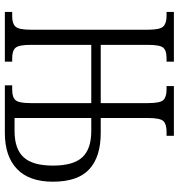

<svg xmlns="http://www.w3.org/2000/svg" viewBox="8 -762 754 811"><g transform="rotate(90 385.5 -357.0)"><path d="M31 0V-31H50Q80 -31 93 -45Q106 -59 106 -109V-605Q106 -655 92.5 -669Q79 -683 48 -683H31V-714H241V-683H225Q194 -683 182 -669Q170 -655 170 -605V-405H416V-605Q416 -656 403 -669.5Q390 -683 359 -683H344V-714H554V-683H536Q505 -683 492 -669.5Q479 -656 479 -605V-405H542Q643 -405 695.5 -356.5Q748 -308 748 -203Q748 -103 694.5 -51.5Q641 0 542 0H341V-31H360Q391 -31 403.5 -45Q416 -59 416 -109V-365H170V-109Q170 -59 182.5 -45Q195 -31 226 -31H241V0ZM534 -41Q610 -41 645 -79.5Q680 -118 680 -203Q680 -289 645 -327Q610 -365 534 -365H479V-41Z"/></g></svg>

Font: Noto Serif ExtraCondensed Light
Style: Regular
Weight: 300
Width: 2
Designer: Monotype Design Team
Foundry: Monotype Imaging Inc.
Version: Version 2.014; ttfautohint (v1.8.4.7-5d5b)